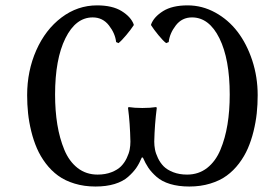

<svg xmlns="http://www.w3.org/2000/svg" viewBox="-20 -678 970 708"><path d="M502.9 -97.2Q493.7 -75.2 482.7 -59.1Q471.7 -43 452.4 -25.9Q433.1 -8.8 402.6 0.5Q372.1 9.8 332 9.8Q290.5 9.8 255.1 -1Q219.7 -11.7 194.3 -30.3Q168.9 -48.8 148.9 -75.2Q128.9 -101.6 116.2 -130.9Q103.5 -160.2 95.2 -194.1Q86.9 -228 83.5 -260.5Q80.1 -293 80.1 -327.1Q80.1 -416.5 113.8 -492.7Q147.5 -568.8 206.8 -613.5Q266.1 -658.2 337.9 -658.2Q394.5 -658.2 428.7 -637Q462.9 -615.7 473.1 -587.9V-585Q462.9 -569.3 445.6 -548.6Q428.2 -527.8 417 -519L408.2 -522.9Q404.8 -554.7 381.8 -584.2Q358.9 -613.8 321.8 -613.8Q259.3 -613.8 221.2 -536.9Q183.1 -460 183.1 -329.1Q183.1 -269.5 191.4 -218.8Q199.7 -168 217.3 -125.5Q234.9 -83 266.1 -58.6Q297.4 -34.2 339.8 -34.2Q368.7 -34.2 391.1 -43Q413.6 -51.8 426.3 -64.7Q439 -77.6 447.3 -95Q455.6 -112.3 458.3 -127Q460.9 -141.6 460.9 -155.8Q459.5 -224.1 452.1 -279.8L454.1 -283.2Q475.6 -279.8 504.9 -279.8Q534.7 -279.8 556.2 -283.2L558.1 -279.8Q550.3 -219.7 548.8 -155.8Q548.8 -141.6 551.5 -127Q554.2 -112.3 562.5 -95Q570.8 -77.6 583.5 -64.7Q596.2 -51.8 618.7 -43Q641.1 -34.2 669.9 -34.2Q712.4 -34.2 743.7 -58.6Q774.9 -83 792.7 -125.5Q810.5 -168 818.8 -218.8Q827.1 -269.5 827.1 -329.1Q827.1 -460 789.1 -536.9Q751 -613.8 688 -613.8Q650.9 -613.8 628.2 -584.2Q605.5 -554.7 602.1 -522.9L592.8 -519Q581.5 -527.3 564.5 -548.1Q547.4 -568.8 537.1 -585V-587.9Q547.4 -615.7 581.3 -637Q615.2 -658.2 671.9 -658.2Q725.6 -658.2 773.7 -631.8Q821.8 -605.5 856 -560.8Q890.1 -516.1 910.2 -455.1Q930.2 -394 930.2 -327.1Q930.2 -293 926.8 -260.5Q923.3 -228 915 -194.1Q906.7 -160.2 894 -130.9Q881.3 -101.6 861.3 -75.2Q841.3 -48.8 815.9 -30.3Q790.5 -11.7 755.1 -1Q719.7 9.8 678.2 9.8Q638.2 9.8 607.4 0.5Q576.7 -8.8 557.4 -25.9Q538.1 -43 527.1 -59.3Q516.1 -75.7 506.8 -97.2Z"/></svg>

Font: Linear Smooth
Style: Regular
Weight: 400
Designer: Philipp H. Poll, Flanker
Foundry: Philipp H. Poll, reworked by Flanker
Version: Version 1.061 | FøM Fix